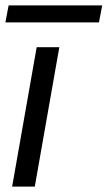

<svg xmlns="http://www.w3.org/2000/svg" viewBox="-20 -692 399 712"><path d="M25 0 116 -517H200L109 0ZM0 -609 12 -672H359L347 -609Z"/></svg>

Font: DM Sans 11pt
Style: Italic
Weight: 400
Italic angle: -10°
Version: Version 4.004;gftools[0.9.30]